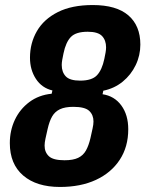

<svg xmlns="http://www.w3.org/2000/svg" viewBox="-20 -730 580 762"><path d="M218 12Q125 12 72 -33.5Q19 -79 19 -162Q19 -212 39 -254.5Q59 -297 96.5 -325Q134 -353 185 -358L188 -371Q146 -381 122.5 -417Q99 -453 99 -501Q99 -559 126.5 -606.5Q154 -654 209.5 -682Q265 -710 348 -710Q442 -710 489.5 -669Q537 -628 537 -553Q537 -510 518.5 -471.5Q500 -433 467 -406Q434 -379 390 -370L387 -356Q434 -349 461.5 -311.5Q489 -274 489 -217Q489 -147 455 -95.5Q421 -44 360.5 -16Q300 12 218 12ZM236 -94Q270 -94 290 -103.5Q310 -113 321 -132.5Q332 -152 339 -182Q344 -205 347.5 -220.5Q351 -236 351 -248Q351 -274 334 -290Q317 -306 271 -306Q238 -306 218 -296.5Q198 -287 187 -268Q176 -249 169 -218Q164 -196 160.5 -180Q157 -164 157 -152Q157 -126 174 -110Q191 -94 236 -94ZM298 -410Q345 -410 365 -431.5Q385 -453 394 -496Q397 -510 399 -521.5Q401 -533 401 -542Q401 -570 385 -587Q369 -604 328 -604Q281 -604 261 -583Q241 -562 232 -518Q229 -504 227 -492.5Q225 -481 225 -472Q225 -444 241 -427Q257 -410 298 -410Z"/></svg>

Font: IBM Plex Sans Condensed
Style: Bold Italic
Weight: 700
Width: 3
Italic angle: -11.31°
Designer: Mike Abbink, Paul van der Laan, Pieter van Rosmalen
Foundry: Bold Monday
Version: Version 3.201